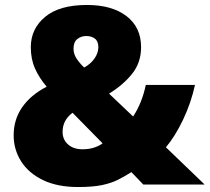

<svg xmlns="http://www.w3.org/2000/svg" viewBox="-20 -743 844 773"><path d="M330 -723Q431 -723 489.5 -678Q548 -633 548 -553Q548 -491 512 -446Q476 -401 419 -366L516 -274Q552 -329 567 -401H765Q749 -328 717 -261Q685 -194 648 -150L804 0H557L509 -50Q482 -33 455.5 -19.5Q429 -6 391.5 2Q354 10 294 10Q211 10 153 -18Q95 -46 65 -93.5Q35 -141 35 -198Q35 -262 69.5 -311.5Q104 -361 168 -394Q138 -429 121 -467Q104 -505 104 -553Q104 -627 161.5 -675Q219 -723 330 -723ZM327 -598Q307 -598 291.5 -586Q276 -574 276 -547Q276 -525 289 -506Q302 -487 319 -471Q347 -487 361.5 -509Q376 -531 376 -553Q376 -577 362 -587.5Q348 -598 327 -598ZM272 -289Q251 -273 241.5 -254Q232 -235 232 -212Q232 -181 254 -161.5Q276 -142 312 -142Q340 -142 361 -149.5Q382 -157 393 -166Z"/></svg>

Font: Noto Sans Khmer UI Black
Style: Regular
Weight: 900
Designer: Danh Hong and the Monotype Design Team
Foundry: Monotype Imaging Inc.
Version: Version 2.002; ttfautohint (v1.8.4.7-5d5b)